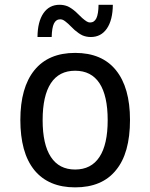

<svg xmlns="http://www.w3.org/2000/svg" viewBox="-20 -786 642 820"><path d="M140.1 -627.9Q140.6 -692.9 165.5 -729.5Q190.4 -765.6 234.4 -765.6Q252.9 -765.6 269.5 -758.8Q285.2 -751.5 303.2 -735.8L331.1 -709Q341.8 -699.7 349.6 -694.8Q357.4 -689.9 364.3 -689.9Q382.8 -689.9 391.6 -708Q400.4 -726.6 400.9 -765.6H461.9Q461.4 -700.7 436.5 -664.1Q411.6 -627.9 367.7 -627.9Q349.1 -627.9 332.5 -634.8Q316.9 -642.1 298.8 -657.7L271 -684.6Q264.6 -690.4 260 -693.8Q255.4 -697.3 252.4 -699.2Q245.1 -703.6 237.8 -703.6Q219.2 -703.6 210.4 -685.5Q201.7 -667.5 200.7 -627.9ZM300.8 14.2Q187.5 14.2 127 -59.1Q96.2 -97.2 81.5 -151.1Q66.9 -205.1 66.9 -273.4Q66.9 -412.1 127 -486.3Q187 -560.1 300.8 -560.1Q415.5 -560.1 475.1 -486.3Q535.2 -412.1 535.2 -273.9Q535.2 -131.3 475.1 -59.1Q416 14.2 300.8 14.2ZM300.8 -62Q369.6 -62 404.8 -115.7Q439.9 -168.9 439.9 -272.9Q439.9 -377 404.8 -430.7Q369.6 -483.9 300.8 -483.9Q232.4 -483.9 197.3 -430.7Q162.1 -377 162.1 -272.9Q162.1 -168.9 197.3 -115.7Q232.4 -62 300.8 -62Z"/></svg>

Font: Vazir Code Hack
Style: Code-Hack
Weight: 400
Foundry: DejaVu fonts team - Redesigned by Saber Rastikerdar
Version: Version 1.1.2